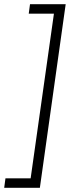

<svg xmlns="http://www.w3.org/2000/svg" viewBox="-52 -765 353 915"><path d="M-32 130 -26 85H94L205 -700H85L91 -745H261L138 130Z"/></svg>

Font: Plus Jakarta Sans ExtraLight
Style: Italic
Weight: 200
Italic angle: -8°
Designer: Gumpita Rahayu
Foundry: Tokotype
Version: Version 2.071; ttfautohint (v1.8.4.7-5d5b);gftools[0.9.29]